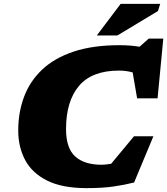

<svg xmlns="http://www.w3.org/2000/svg" viewBox="-20 -955 862 990"><path d="M671.5 -14Q621.5 -1.5 564.5 6.8Q507.5 15 426 15Q300.5 15 222.8 -24Q145 -63 109.5 -130.2Q74 -197.5 74 -282Q74 -375.5 104 -455.8Q134 -536 197 -595.8Q260 -655.5 359.2 -688.8Q458.5 -722 596.5 -722Q652 -722 699.5 -714L747 -756H822L792.5 -448H687L664 -581.5Q631.5 -591 593.5 -591Q454 -591 387.2 -512Q320.5 -433 320.5 -289.5Q320.5 -191 367.8 -148.2Q415 -105.5 504 -105.5Q523 -105.5 553 -110.5L671 -252.5H771ZM479 -772 602 -935H806L794.5 -898L585 -772Z"/></svg>

Font: Newsreader 6pt ExtraBold
Style: Italic
Weight: 800
Italic angle: -17°
Designer: Hugues Gentile
Foundry: Production Type
Version: Version 1.003; ttfautohint (v1.8.3)